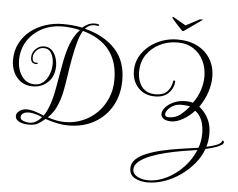

<svg xmlns="http://www.w3.org/2000/svg" viewBox="-69 -817 1532 1237"><g transform="rotate(5 697.0 -198.0)"><path d="M130 36Q112 36 92.5 31Q73 26 60 15Q47 4 47 -13Q47 -33 67.5 -47Q88 -61 113 -61Q140 -61 172 -50.5Q204 -40 225 -30Q266 -89 288 -210Q304 -299 316.5 -370.5Q329 -442 349.5 -499Q370 -556 410 -600Q380 -607 351.5 -610Q323 -613 297 -613Q222 -613 163 -581.5Q104 -550 70 -496Q36 -442 36 -372Q36 -333 49.5 -299.5Q63 -266 88 -246Q113 -226 149 -226Q182 -226 205.5 -246.5Q229 -267 241.5 -299.5Q254 -332 254 -368Q254 -406 238 -435Q222 -464 188 -464Q162 -464 142 -444Q122 -424 122 -397Q122 -366 146 -366Q150 -366 154 -366Q158 -366 158 -363Q158 -357 147 -357Q112 -357 112 -397Q112 -429 135.5 -452Q159 -475 190 -475Q219 -475 238.5 -457Q258 -439 267.5 -411.5Q277 -384 277 -356Q277 -290 237 -251Q197 -212 138 -212Q93 -212 61.5 -234Q30 -256 13.5 -292Q-3 -328 -3 -370Q-3 -430 21.5 -478Q46 -526 88 -559.5Q130 -593 184 -611Q238 -629 298 -629Q362 -629 423 -617Q461 -650 500 -650Q531 -650 531 -641Q531 -637 526 -637Q524 -637 521 -637Q518 -637 513 -638Q509 -639 505 -639Q501 -639 499 -639Q466 -639 441 -611Q566 -580 638 -503Q710 -426 710 -302Q710 -207 669 -134.5Q628 -62 555.5 -21.5Q483 19 387 19Q324 19 239 -10Q212 13 191.5 24.5Q171 36 130 36ZM363 -1Q426 -1 480 -24Q534 -47 574 -87.5Q614 -128 636.5 -182.5Q659 -237 659 -300Q659 -532 430 -596Q414 -572 400 -524Q386 -476 374.5 -413.5Q363 -351 353 -281Q348 -244 338.5 -196.5Q329 -149 309.5 -103Q290 -57 253 -22Q312 -1 363 -1ZM137 23Q180 23 216 -20Q162 -42 130 -42Q104 -42 91 -32Q78 -22 78 -8Q78 4 88.5 10.5Q99 17 113 20Q127 23 137 23ZM928 340Q882 340 846.5 321Q811 302 811 259Q811 225 836.5 200.5Q862 176 906 158Q950 140 1005 127.5Q1060 115 1120 106Q1180 97 1237 89Q1253 44 1253 -3Q1253 -104 1195 -147Q1163 -111 1122 -88Q1081 -65 1048 -65Q1013 -65 996.5 -77.5Q980 -90 980 -107Q980 -128 999 -150Q1018 -172 1052 -187.5Q1086 -203 1131 -203Q1155 -203 1176 -197Q1206 -238 1220.5 -283Q1235 -328 1235 -371Q1235 -426 1212.5 -472.5Q1190 -519 1147.5 -547Q1105 -575 1044 -575Q981 -575 928.5 -548.5Q876 -522 844.5 -475.5Q813 -429 813 -367Q813 -306 843 -268Q873 -230 931 -230Q979 -230 1005 -255.5Q1031 -281 1038 -327Q1040 -329 1044 -329Q1051 -329 1050 -318Q1046 -277 1015 -246.5Q984 -216 928 -216Q861 -216 820 -259.5Q779 -303 779 -370Q779 -420 801.5 -461Q824 -502 861.5 -532Q899 -562 945.5 -578Q992 -594 1041 -594Q1119 -594 1173.5 -565Q1228 -536 1257 -486Q1286 -436 1286 -373Q1286 -327 1270 -276.5Q1254 -226 1219 -175Q1255 -147 1277 -105Q1299 -63 1299 -7Q1299 37 1287 78Q1309 74 1338.5 64.5Q1368 55 1379 43Q1380 42 1382.5 38.5Q1385 35 1385 30H1387Q1390 30 1393.5 31.5Q1397 33 1397 39Q1397 49 1384 57.5Q1371 66 1352 73Q1333 80 1313.5 85Q1294 90 1282 93Q1264 144 1227 188.5Q1190 233 1141 267.5Q1092 302 1037 321Q982 340 928 340ZM1028 -90Q1072 -90 1103 -115Q1134 -140 1159 -171Q1157 -173 1139 -175Q1121 -177 1099 -177Q1073 -177 1051 -165Q1029 -153 1016.5 -137Q1004 -121 1004 -108Q1004 -90 1028 -90ZM929 326Q993 326 1053 295.5Q1113 265 1160 214.5Q1207 164 1231 104Q1189 110 1136 119Q1083 128 1029.5 141Q976 154 931 172Q886 190 858.5 213Q831 236 831 265Q831 285 846 298.5Q861 312 883.5 319Q906 326 929 326ZM1071 -651Q1068 -651 1065 -654Q1060 -659 1048.5 -671Q1037 -683 1024.5 -697Q1012 -711 1003.5 -721.5Q995 -732 995 -733Q997 -736 1003 -736L1085 -689L1174 -736H1195L1079 -654Q1075 -651 1071 -651Z"/></g></svg>

Font: Updock
Style: Regular
Weight: 400
Designer: Robert E. Leuschke
Foundry: Robert E. Leuschke
Version: Version 1.010; ttfautohint (v1.8.4.7-5d5b)